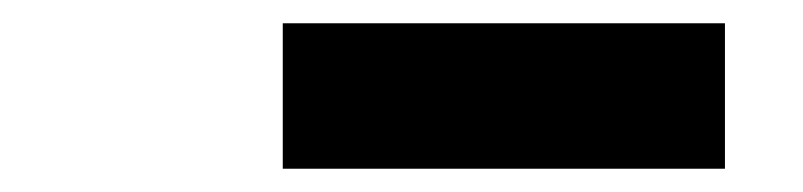

<svg xmlns="http://www.w3.org/2000/svg" viewBox="-20 -779 690 165"><path d="M223 -634V-759H603V-634Z"/></svg>

Font: Azeret Mono ExtraBold
Style: Regular
Weight: 800
Designer: Martin Vácha
Foundry: Displaay
Version: Version 1.002